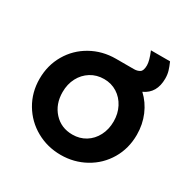

<svg xmlns="http://www.w3.org/2000/svg" viewBox="-157 -827 967 983"><g transform="rotate(30 326.0 -335.5)"><path d="M39 -272Q39 -352 77 -417Q115 -482 181 -519Q247 -556 327 -556H433Q453 -556 467 -565Q481 -574 481 -606Q481 -633 460 -683H573Q584 -658 590 -638Q596 -618 596 -594Q596 -508 528 -477Q569 -439 591.5 -386Q614 -333 614 -272Q614 -191 575.5 -126Q537 -61 471 -24.5Q405 12 327 12Q248 12 182 -25Q116 -62 77.5 -127Q39 -192 39 -272ZM327 -108Q370 -108 404 -129Q438 -150 457.5 -187.5Q477 -225 477 -272Q477 -318 457.5 -355.5Q438 -393 404 -414.5Q370 -436 327 -436Q283 -436 248.5 -414.5Q214 -393 194.5 -356Q175 -319 175 -272Q175 -201 217.5 -154.5Q260 -108 327 -108Z"/></g></svg>

Font: Evergrow Sans
Style: Bold
Weight: 700
Foundry: 10Web
Version: Version 1.000